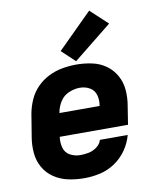

<svg xmlns="http://www.w3.org/2000/svg" viewBox="-87 -850 751 925"><g transform="rotate(-10 288.0 -387.5)"><path d="M251 8Q289 8 327.5 -0.5Q366 -9 400.5 -32Q435 -55 458.5 -89Q482 -123 492 -161H356Q350 -140 331 -126.5Q312 -113 291.5 -109Q271 -105 251 -105Q224 -105 201 -117.5Q178 -130 171 -156Q164 -182 168 -209H502L516 -298Q523 -337 520 -375.5Q517 -414 499 -446.5Q481 -479 451 -500.5Q421 -522 383 -530Q345 -538 306 -538Q273 -538 238.5 -532Q204 -526 171.5 -510Q139 -494 113.5 -468Q88 -442 73.5 -409Q59 -376 53 -343L35 -233Q28 -193 31.5 -154Q35 -115 53.5 -82.5Q72 -50 103.5 -29Q135 -8 173 0Q211 8 251 8ZM383 -322H186L187 -324Q191 -351 207 -376.5Q223 -402 250 -413.5Q277 -425 304 -425Q331 -425 353 -412Q375 -399 381.5 -373.5Q388 -348 383 -322ZM309 -554 497 -705 413 -783 244 -615Z"/></g></svg>

Font: Iosevka Sparkle XBdObl
Style: Regular
Weight: 800
Italic angle: -9°
Designer: Belleve Invis
Foundry: Belleve Invis
Version: Version 4.5.0; ttfautohint (v1.8.3)